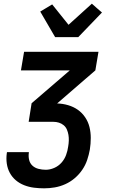

<svg xmlns="http://www.w3.org/2000/svg" viewBox="-20 -802 640 1045"><path d="M220 223Q192 223 164.5 219.5Q137 216 111.5 206Q86 196 66 179Q46 162 33.5 139Q21 116 17 88.5Q13 61 17 32L18 26H137V29Q134 49 138.5 68Q143 87 156.5 99.5Q170 112 189.5 117Q209 122 229 122Q252 122 275 112Q298 102 314.5 83.5Q331 65 339.5 42Q348 19 351 -4Q354 -21 354.5 -37Q355 -53 352.5 -68Q350 -83 344 -97Q338 -111 326.5 -120.5Q315 -130 300.5 -134.5Q286 -139 270 -139H136L152 -240L360 -419H94L111 -520H516L499 -419L291 -239Q322 -238 351 -229.5Q380 -221 403.5 -204.5Q427 -188 443.5 -163.5Q460 -139 467 -110.5Q474 -82 474 -51Q474 -20 469 12Q464 40 454.5 68.5Q445 97 427.5 122.5Q410 148 386.5 168Q363 188 335 200.5Q307 213 278 218Q249 223 220 223ZM280 -600 199 -739 264 -778 353 -667 480 -782 507 -758 535 -734 406 -600Z"/></svg>

Font: Iosevka Extended Oblique
Style: Bold
Weight: 700
Width: 7
Italic angle: -9°
Monospace: yes
Designer: Belleve Invis
Foundry: Belleve Invis
Version: Version 32.5.0; ttfautohint (v1.8.4)